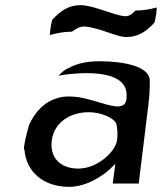

<svg xmlns="http://www.w3.org/2000/svg" viewBox="-20 -723 635 746"><path d="M246 -458H245C232 -453 221 -443 207 -428C213 -430 223 -432 232 -433C260 -436 474 -466 472 -352C472 -345 472 -338 470 -331C465 -310 443 -308 427 -310C387 -315 321 -343 272 -347C246 -349 228 -349 207 -343C151 -328 117 -288 94 -240C91 -235 66 -139 75 -141C82 -55 149 3 249 3C321 3 388 -47 408 -67L428 -86L418 -10H519L557 -320C561 -352 562 -382 562 -411C560 -464 465 -485 367 -485C311 -485 274 -474 246 -458ZM284 -68C216 -68 173 -109 181 -176C190 -250 256 -287 324 -287C374 -287 421 -265 431 -244L432 -243V-242C436 -223 438 -201 435 -179C430 -137 362 -68 284 -68ZM506 -682C501 -677 487 -659 466 -660H465C419 -664 344 -703 292 -703C246 -703 213 -679 183 -646C177 -626 174 -600 174 -587C201 -594 228 -600 260 -600C264 -602 284 -621 309 -620H310C371 -614 433 -579 471 -579C517 -579 550 -602 580 -635C586 -655 589 -681 589 -694C563 -687 537 -682 506 -682Z"/></svg>

Font: Bluebird
Style: LiObl
Weight: 300
Designer: Jasper
Foundry: Cannot Into Space Fonts
Version: Version 0.98